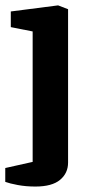

<svg xmlns="http://www.w3.org/2000/svg" viewBox="-27 -526 341 715"><path d="M104.6 168.7Q69.8 168.7 39.1 163Q8.4 157.2 -7.4 151.3V99.7L94.6 76.9V-408.9L13.2 -425V-483.3L189.4 -506L226.5 -491.7V79.3Q226.5 119.1 196.5 143.9Q166.5 168.7 104.6 168.7Z"/></svg>

Font: Faustina Light
Style: Regular
Weight: 300
Designer: Alfonso Garcia
Foundry: http://www.omnibus-type.com
Version: Version 1.200